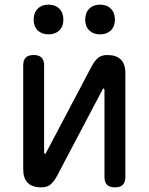

<svg xmlns="http://www.w3.org/2000/svg" viewBox="-20 -797 640 827"><path d="M80 -68V-515Q80 -538 91 -549Q102 -560 125 -560Q148 -560 159 -549Q170 -538 170 -515V-140Q172 -134 174 -134Q176 -134 176.5 -135.5Q177 -137 179 -140L374 -510Q386 -533 401 -546.5Q416 -560 442 -560Q481 -560 500.5 -540.5Q520 -521 520 -482V-35Q520 -12 509 -1Q498 10 475 10Q452 10 441 -1Q430 -12 430 -35V-410Q428 -416 426 -416Q424 -416 423.5 -414.5Q423 -413 421 -410L226 -40Q214 -17 199 -3.5Q184 10 158 10Q119 10 99.5 -9.5Q80 -29 80 -68ZM411 -649Q382 -649 364.5 -666Q347 -683 347 -712Q347 -742 364.5 -759.5Q382 -777 411 -777Q440 -777 457.5 -759.5Q475 -742 475 -712Q475 -683 457.5 -666Q440 -649 411 -649ZM189 -649Q160 -649 142.5 -666Q125 -683 125 -712Q125 -742 142.5 -759.5Q160 -777 189 -777Q218 -777 235.5 -759.5Q253 -742 253 -712Q253 -683 235.5 -666Q218 -649 189 -649Z"/></svg>

Font: Maple Mono NF CN
Style: Regular
Weight: 400
Monospace: yes
Designer: subframe7536
Version: Version 7.000